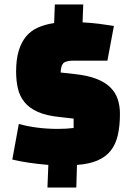

<svg xmlns="http://www.w3.org/2000/svg" viewBox="-20 -738 591 858"><path d="M222 -635 225 -718H352L349 -638Q389 -636 424 -631.5Q459 -627 489 -622L460 -467H310Q275 -467 263.5 -456Q252 -445 251 -414L314 -407Q371 -401 410 -386Q449 -371 472.5 -348Q496 -325 506 -295Q516 -265 516 -229Q516 -175 506.5 -134Q497 -93 475 -65Q453 -37 416 -21Q379 -5 324 -1L321 100H192L196 -1Q101 -9 35 -25L64 -184Q145 -162 238 -162Q257 -162 274.5 -163Q292 -164 309 -166V-208L247 -215Q187 -221 149 -238Q111 -255 89.5 -281.5Q68 -308 60 -342.5Q52 -377 52 -418Q52 -472 63.5 -510.5Q75 -549 96.5 -575Q118 -601 150 -615Q182 -629 222 -635Z"/></svg>

Font: Black Han Sans
Style: Regular
Weight: 400
Width: 7
Designer: ZESSTYPE
Foundry: ZESSTYPE
Version: Version 1.00